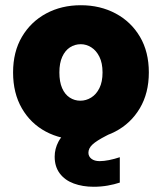

<svg xmlns="http://www.w3.org/2000/svg" viewBox="-20 -527 618 734"><path d="M287 7Q213 7 155 -24Q97 -55 63.5 -113Q30 -171 30 -250Q30 -329 64 -386.5Q98 -444 156.5 -475.5Q215 -507 289 -507Q363 -507 422 -475.5Q481 -444 515 -386.5Q549 -329 549 -250Q549 -171 514.5 -113Q480 -55 420.5 -24Q361 7 287 7ZM287 -142Q309 -142 328.5 -154Q348 -166 360 -190Q372 -214 372 -250Q372 -286 360 -310Q348 -334 329 -346Q310 -358 289 -358Q266 -358 247.5 -346Q229 -334 218 -310Q207 -286 207 -250Q207 -214 217.5 -190Q228 -166 246.5 -154Q265 -142 287 -142ZM394 -110 431 -31 386 -8Q349 11 333.5 25.5Q318 40 318 57Q318 71 329.5 80Q341 89 361 89Q377 89 397 85Q417 81 438 74V171Q417 178 391.5 182.5Q366 187 338 187Q296 187 262 174.5Q228 162 208.5 136Q189 110 189 72Q189 42 203.5 14.5Q218 -13 254 -39.5Q290 -66 355 -93Z"/></svg>

Font: Albert Sans Black
Style: Regular
Weight: 900
Designer: Andreas Rasmussen
Foundry: a.Foundry
Version: Version 1.025